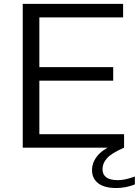

<svg xmlns="http://www.w3.org/2000/svg" viewBox="-20 -760 714 988"><path d="M97 0V-740H613.5V-670.5H182.5V-414.5H562.5V-345H182.5V-69.5H618.5V0ZM578 207.5Q516.5 207.5 485 182.8Q453.5 158 453.5 115.5Q453.5 74.5 483.8 38.8Q514 3 595 -28L618.5 0Q553.5 28 530.5 54.2Q507.5 80.5 507.5 110Q507.5 167 586 167Q606 167 626.5 162.5Q647 158 674 148.5V189Q651 198 627.2 202.8Q603.5 207.5 578 207.5Z"/></svg>

Font: Encode Sans Exp
Style: Regular
Weight: 400
Width: 7
Designer: Multiple Designers
Foundry: Impallari Type
Version: Version 3.002; ttfautohint (v1.8.3) -l 8 -r 50 -G 200 -x 14 